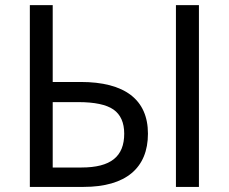

<svg xmlns="http://www.w3.org/2000/svg" viewBox="-20 -734 898 754"><path d="M561 -209C561 -343.3 469.2 -412.1 296.9 -412.1H187V-713.9H97.2V0H308.1C474.1 0 561 -74.2 561 -209ZM761.2 -713.9H670.9V0H761.2ZM187 -333H287.1C351.6 -333 397.9 -323.2 425.8 -303.7C453.6 -284.2 467.8 -252.4 467.8 -209C467.8 -119.6 415.5 -76.2 299.8 -76.2H187Z"/></svg>

Font: Noto Reveo Sans
Style: Regular
Weight: 400
Designer: Monotype Design team
Foundry: Monotype Imaging Inc.
Version: Version 1.04